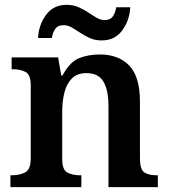

<svg xmlns="http://www.w3.org/2000/svg" viewBox="-20 -773 699 793"><path d="M23 0V-49H27Q61 -49 84 -61Q107 -73 107 -119V-421Q107 -464 86 -475.5Q65 -487 32 -487H28V-536H220L233 -461H238Q268 -517 306 -532.5Q344 -548 392 -548Q470 -548 514 -502Q558 -456 558 -354V-120Q558 -73 576 -61Q594 -49 628 -49H632V0H428V-335Q428 -400 407.5 -435.5Q387 -471 337 -471Q299 -471 277 -449Q255 -427 246 -391Q237 -355 237 -313V-115Q237 -72 258 -60.5Q279 -49 312 -49H316V0ZM400 -606Q373 -606 351.5 -615.5Q330 -625 311.5 -637.5Q293 -650 276.5 -659.5Q260 -669 243 -669Q218 -669 207.5 -652.5Q197 -636 194 -616H137Q140 -671 170.5 -712Q201 -753 255 -753Q282 -753 304 -743.5Q326 -734 344.5 -721.5Q363 -709 379.5 -699.5Q396 -690 411 -690Q436 -690 446.5 -706Q457 -722 460 -743H518Q515 -688 484.5 -647Q454 -606 400 -606Z"/></svg>

Font: Noto Serif Toto SemiBold
Style: Regular
Weight: 600
Designer: Monotype Design Team
Foundry: Monotype Imaging Inc.
Version: Version 2.001; ttfautohint (v1.8.4.7-5d5b)